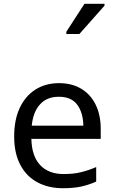

<svg xmlns="http://www.w3.org/2000/svg" viewBox="-20 -986 604 1016"><path d="M292 -546Q361 -546 410.5 -516Q460 -486 486.5 -431.5Q513 -377 513 -304V-251H146Q148 -160 192.5 -112.5Q237 -65 317 -65Q368 -65 407.5 -74.5Q447 -84 489 -102V-25Q448 -7 408 1.5Q368 10 313 10Q237 10 178.5 -21Q120 -52 87.5 -113.5Q55 -175 55 -264Q55 -352 84.5 -415Q114 -478 167.5 -512Q221 -546 292 -546ZM291 -474Q228 -474 191.5 -433.5Q155 -393 148 -321H421Q420 -389 389 -431.5Q358 -474 291 -474ZM331 -806V-818L427 -966H533V-956L400 -806Z"/></svg>

Font: Noto Sans Tifinagh Tawellemmet
Style: Regular
Weight: 400
Designer: JamraPatel
Foundry: JamraPatel LLC
Version: Version 2.006; ttfautohint (v1.8.4.7-5d5b)